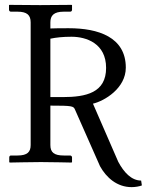

<svg xmlns="http://www.w3.org/2000/svg" viewBox="-20 -666 604 789"><path d="M497 -388C497 -514 383 -550 263 -550C231 -550 208 -550 187 -549V-574C187 -602 201 -618 242 -618H268C273 -618 276 -621 276 -626V-645L274 -646C274 -646 181 -645 145 -645C106 -645 19 -646 19 -646L17 -645V-626C17 -621 21 -618 25 -618H52C91 -618 106 -604 106 -574V-70C106 -42 93 -27 52 -27H25C21 -27 18 -24 18 -19V0L20 2C20 2 113 0 148 0C188 0 274 2 274 2L276 0V-19C276 -24 272 -27 268 -27H242C202 -27 187 -40 187 -70V-232C277 -232 282 -230 288 -216L391 17C417 64 461 103 521 103C536 103 553 100 563 96L560 76C520 76 489 42 466 -1L362 -240C409 -251 497 -303 497 -388ZM416 -387C416 -285 334 -267 237 -267H187V-507C211 -512 238 -515 274 -515C334 -515 416 -488 416 -387Z"/></svg>

Font: Libertinus Sans
Style: Regular
Weight: 400
Designer: Philipp H. Poll, Khaled Hosny
Foundry: Caleb Maclennan
Version: Version 7.050;RELEASE